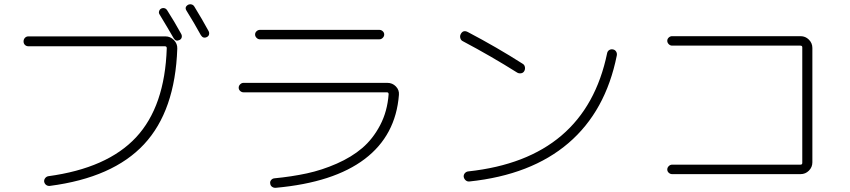

<svg xmlns="http://www.w3.org/2000/svg" viewBox="-20 -860 4040 913"><path d="M115 -640Q105 -640 98.5 -646.5Q92 -653 92 -663Q92 -673 98.5 -680Q105 -687 115 -687H767Q790 -687 807 -669.5Q824 -652 823 -629Q813 -333 665 -174Q517 -15 217 24Q207 25 199.5 19.5Q192 14 190 4Q189 -5 194.5 -12.5Q200 -20 209 -22Q490 -60 627 -207Q764 -354 773 -631Q773 -640 764 -640ZM842 -698Q846 -690 844 -682Q842 -674 834 -670Q816 -661 806 -678Q779 -725 739 -791Q734 -798 736.5 -806.5Q739 -815 746 -819Q754 -823 762 -821Q770 -819 775 -811Q809 -758 842 -698ZM935 -693Q902 -753 867 -809Q856 -826 874 -837Q882 -841 890.5 -839Q899 -837 904 -829Q941 -769 972 -712Q976 -704 974 -696Q972 -688 964 -684Q946 -675 935 -693Z M1138 -421Q1129 -421 1122 -427.5Q1115 -434 1115 -443Q1115 -452 1122 -459Q1129 -466 1138 -466H1822Q1846 -466 1862.5 -449Q1879 -432 1877 -409Q1862 -216 1714.5 -104Q1567 8 1292 33Q1282 34 1274 28.5Q1266 23 1265 13Q1263 4 1269 -3.5Q1275 -11 1284 -12Q1367 -20 1439 -35.5Q1511 -51 1581.5 -82Q1652 -113 1702.5 -156Q1753 -199 1787.5 -264.5Q1822 -330 1828 -412Q1828 -421 1820 -421ZM1216 -718H1784Q1793 -718 1800 -711.5Q1807 -705 1807 -696Q1807 -687 1800 -680Q1793 -673 1784 -673H1216Q1207 -673 1200 -680Q1193 -687 1193 -696Q1193 -705 1200 -711.5Q1207 -718 1216 -718Z M2181 -664Q2172 -668 2169 -678.5Q2166 -689 2171 -698Q2182 -719 2204 -708Q2343 -635 2465 -557Q2474 -552 2476 -541.5Q2478 -531 2473 -522Q2468 -513 2457.5 -511.5Q2447 -510 2439 -515Q2315 -593 2181 -664ZM2913 -596Q2860 -331 2683 -179.5Q2506 -28 2212 3Q2202 4 2194.5 -2.5Q2187 -9 2185 -19Q2184 -29 2190.5 -36.5Q2197 -44 2207 -45Q2763 -105 2867 -607Q2869 -617 2877 -622Q2885 -627 2895 -625Q2905 -623 2910 -614.5Q2915 -606 2913 -596Z M3786 -77Q3795 -77 3795 -85V-635Q3795 -643 3786 -643H3176Q3167 -643 3160 -650Q3153 -657 3153 -666Q3153 -675 3160 -681.5Q3167 -688 3176 -688H3787Q3810 -688 3826.5 -671.5Q3843 -655 3843 -632V-88Q3843 -65 3826.5 -48.5Q3810 -32 3787 -32H3176Q3167 -32 3160 -38.5Q3153 -45 3153 -54Q3153 -63 3160 -70Q3167 -77 3176 -77Z"/></svg>

Font: Rounded Mplus 1c Light
Style: Regular
Weight: 300
Version: Version 1.059.20150529